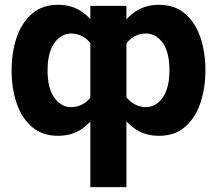

<svg xmlns="http://www.w3.org/2000/svg" viewBox="-20 -561 904 800"><path d="M356.4 -536.6V218.8H506.8V-536.6ZM28.3 -267.6Q28.3 -191.9 49.6 -130.1Q70.8 -68.4 113.8 -31.7Q156.7 4.9 221.7 4.9Q284.2 4.9 328.6 -29.3Q373 -63.5 405.3 -123L364.3 -165Q347.7 -139.2 324.7 -127Q301.8 -114.7 276.4 -114.7Q234.9 -114.7 206.5 -153.8Q178.2 -192.9 178.2 -267.6Q178.2 -341.8 206.5 -381.6Q234.9 -421.4 276.4 -421.4Q301.8 -421.4 324.7 -408.9Q347.7 -396.5 364.3 -370.6L405.3 -413.1Q373 -472.7 328.6 -506.8Q284.2 -541 221.7 -541Q156.7 -541 113.8 -504.2Q70.8 -467.3 49.6 -405.3Q28.3 -343.3 28.3 -267.6ZM835.9 -268.6Q835.9 -344.2 814.7 -406Q793.5 -467.8 750.5 -504.4Q707.5 -541 642.6 -541Q580.1 -541 535.6 -506.8Q491.2 -472.7 459 -413.1L500 -371.1Q517.1 -397 539.8 -409.2Q562.5 -421.4 587.9 -421.4Q629.9 -421.4 658 -382.3Q686 -343.3 686 -268.6Q686 -194.3 658 -154.5Q629.9 -114.7 587.9 -114.7Q562.5 -114.7 539.8 -127.2Q517.1 -139.6 500 -165.5L459 -123Q491.2 -63.5 535.6 -29.3Q580.1 4.9 642.6 4.9Q707.5 4.9 750.5 -32Q793.5 -68.8 814.7 -130.9Q835.9 -192.9 835.9 -268.6Z"/></svg>

Font: Estedad-FD-VF Thin
Style: Regular
Weight: 100
Designer: Amin Abedi
Version: Version 5.0